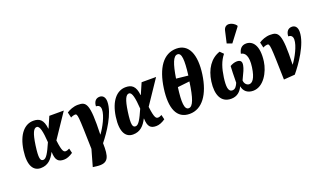

<svg xmlns="http://www.w3.org/2000/svg" viewBox="-96 -1440 3797 2268"><g transform="rotate(-20 1802.5 -305.5)"><path d="M182 10C273 10 324 -46 363 -123H366C369 -18 404 10 473 10C508 10 546 -4 588 -33L574 -92C551 -80 538 -77 529 -77C504 -77 483 -83 465 -234L668 -536H486L426 -398H423C411 -514 363 -546 287 -546C179 -546 88 -452 60 -257C33 -65 93 10 182 10ZM242 -71C204 -71 192 -107 214 -264C235 -412 262 -463 300 -463C339 -463 355 -383 364 -249C312 -131 280 -71 242 -71Z M808 215C958 234 976 155 972 -15C1052 -114 1188 -311 1188 -459C1188 -519 1158 -545 1120 -545C1069 -545 1044 -506 1042 -453C1072 -453 1097 -438 1097 -395C1097 -315 1027 -188 978 -122H976C989 -516 951 -543 845 -543C792 -543 737 -520 705 -498L721 -429C740 -440 764 -446 774 -446C809 -446 809 -426 820 1L761 209Z M1342 10C1433 10 1484 -46 1523 -123H1526C1529 -18 1564 10 1633 10C1668 10 1706 -4 1748 -33L1734 -92C1711 -80 1698 -77 1689 -77C1664 -77 1643 -83 1625 -234L1828 -536H1646L1586 -398H1583C1571 -514 1523 -546 1447 -546C1339 -546 1248 -452 1220 -257C1193 -65 1253 10 1342 10ZM1402 -71C1364 -71 1352 -107 1374 -264C1395 -412 1422 -463 1460 -463C1499 -463 1515 -383 1524 -249C1472 -131 1440 -71 1402 -71Z M2055 10C2211 10 2318 -137 2352 -378C2386 -620 2321 -769 2166 -769C2001 -769 1902 -620 1868 -379C1834 -137 1891 10 2055 10ZM2192 -421 2043 -437C2071 -614 2104 -701 2156 -701C2209 -701 2216 -614 2192 -421ZM2065 -57C2011 -57 2004 -150 2029 -335L2180 -352C2152 -151 2119 -57 2065 -57Z M2810 -600 2937 -767 2938 -779C2894 -836 2800 -857 2781 -772L2747 -623ZM2423 -262C2401 -101 2448 10 2576 10C2651 10 2696 -33 2724 -93C2734 -33 2777 10 2852 10C2984 10 3069 -146 3087 -272C3114 -470 3043 -544 2962 -544C2903 -544 2874 -505 2863 -451C2911 -445 2952 -398 2932 -256C2913 -120 2872 -79 2834 -79C2805 -79 2776 -106 2774 -148C2820 -242 2833 -272 2841 -311C2853 -366 2826 -383 2786 -383C2757 -383 2724 -371 2700 -356C2698 -317 2694 -240 2694 -148C2679 -113 2660 -79 2623 -79C2567 -79 2564 -151 2578 -256C2594 -368 2620 -450 2676 -519L2635 -560C2516 -521 2444 -410 2423 -262Z M3122 -498 3138 -429C3157 -440 3181 -446 3191 -446C3226 -446 3226 -426 3237 9L3377 -1C3455 -94 3605 -304 3605 -459C3605 -519 3575 -545 3537 -545C3486 -545 3461 -506 3459 -453C3489 -453 3514 -438 3514 -395C3514 -315 3444 -188 3395 -122H3393C3406 -516 3368 -543 3262 -543C3209 -543 3154 -520 3122 -498Z"/></g></svg>

Font: Noto Serif ExtraCondensed Black
Style: Italic
Weight: 900
Width: 2
Italic angle: -12°
Designer: Monotype Design Team
Foundry: Monotype Imaging Inc.
Version: Version 2.014